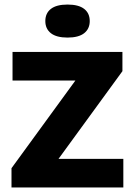

<svg xmlns="http://www.w3.org/2000/svg" viewBox="-20 -823 592 843"><path d="M30.5 0V-84.5L330 -495.5L331 -469.5H35V-595H517.5V-510.5L218 -99.5L217 -125.5H521.5V0ZM276.5 -658Q228 -658 203.5 -677.2Q179 -696.5 179 -730.5Q179 -765 203.5 -784Q228 -803 276.5 -803Q325 -803 349.5 -784Q374 -765 374 -730.5Q374 -696.5 349.5 -677.2Q325 -658 276.5 -658Z"/></svg>

Font: Encode Sans SC Condensed Thin
Style: Bold
Weight: 700
Version: Version 3.002